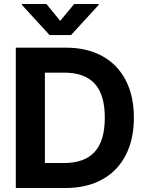

<svg xmlns="http://www.w3.org/2000/svg" viewBox="-20 -947 741 967"><path d="M59.6 0V-707H311.5Q417.5 -707 494.6 -664.8Q571.8 -622.6 613 -543Q654.3 -463.4 654.3 -354.5Q654.3 -244.6 612.8 -164.8Q571.3 -85 493.7 -42.5Q416 0 308.6 0ZM302.7 -126Q405.3 -126 456.5 -181.6Q507.8 -237.3 507.8 -354.5Q507.8 -470.7 456.8 -525.9Q405.8 -581.1 303.7 -581.1H206.1V-126ZM283.2 -841.8 353.5 -926.8H476.6V-921.9L337.9 -770.5H229.5L90.8 -921.9V-926.8H213.9Z"/></svg>

Font: WEMIX Pretendard
Style: Bold
Weight: 700
Designer: Base glyphs from Inter by Rasmus Andersson; Hangeul glyphs from Noto Sans CJK(Source Han Sans) by Jang Soo-young and Kan
Foundry: Kil Hyung-jin
Version: Version 1.000